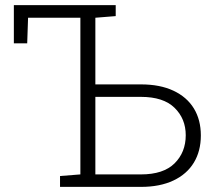

<svg xmlns="http://www.w3.org/2000/svg" viewBox="-20 -731 851 751"><path d="M214.8 0V-42.5L294.4 -48.8V-661.6H89.8L86.4 -561.5H34.2V-710.9H432.6V-668L353 -661.6V-400.9H531.2Q606 -400.9 658.4 -376.2Q710.9 -351.6 738.3 -306.9Q765.6 -262.2 765.6 -201.2Q765.6 -140.1 738.3 -95Q710.9 -49.8 658.2 -24.9Q605.5 0 531.2 0ZM353 -48.8H531.2Q619.1 -48.8 662.8 -92Q706.5 -135.3 706.5 -202.1Q706.5 -266.6 662.8 -309.3Q619.1 -352.1 531.2 -352.1H353Z"/></svg>

Font: Roboto Slab LO Light
Style: Regular
Weight: 300
Designer: Google
Version: Version 2.000